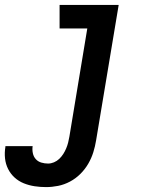

<svg xmlns="http://www.w3.org/2000/svg" viewBox="-85 -540 605 783"><path d="M103 223Q79 223 56 219.5Q33 216 12 207.5Q-9 199 -25.5 184Q-42 169 -52 149Q-62 129 -64.5 106Q-67 83 -63 59V56H48V57Q46 71 49 85Q52 99 61 109Q70 119 83.5 123Q97 127 111 127Q123 127 135 122Q147 117 156.5 108Q166 99 173 88Q180 77 185 65Q190 53 193 41Q196 29 198 17L271 -424H158V-520H399L307 32Q303 57 295.5 81Q288 105 275 127.5Q262 150 243 169Q224 188 200.5 200.5Q177 213 152 218Q127 223 103 223Z"/></svg>

Font: Iosevka Term Curly Oblique
Style: Bold
Weight: 700
Italic angle: -9°
Designer: Belleve Invis
Foundry: Belleve Invis
Version: Version 32.3.0